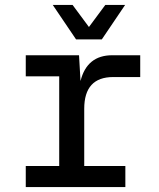

<svg xmlns="http://www.w3.org/2000/svg" viewBox="-20 -755 640 775"><path d="M84 0V-85H219V-447H84V-532H299L305 -428Q331 -532 433 -532H546V-444H437Q320 -444 320 -316V-85H486V0ZM193 -735H273L339 -646L405 -735H485L391 -596H287Z"/></svg>

Font: Geist Mono Medium
Style: Regular
Weight: 500
Monospace: yes
Designer: Basement.studio, Andrés Briganti, Mateo Zaragoza
Foundry: Basement.studio, Vercel, Andrés Briganti, Guido Ferreyra, Mateo Zaragoza
Version: Version 1.500; ttfautohint (v1.8.4.7-5d5b)